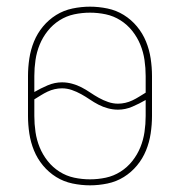

<svg xmlns="http://www.w3.org/2000/svg" viewBox="-20 -548 540 576"><path d="M250 8Q224 8 197.5 2.5Q171 -3 148.5 -17Q126 -31 109 -51.5Q92 -72 82 -96.5Q72 -121 68 -147.5Q64 -174 64 -200V-320Q64 -346 68 -372.5Q72 -399 82 -423.5Q92 -448 109 -468.5Q126 -489 148.5 -503Q171 -517 197.5 -522.5Q224 -528 250 -528Q276 -528 302.5 -522.5Q329 -517 351.5 -503Q374 -489 391 -468.5Q408 -448 418 -423.5Q428 -399 432 -372.5Q436 -346 436 -320V-200Q436 -174 432 -147.5Q428 -121 418 -96.5Q408 -72 391 -51.5Q374 -31 351.5 -17Q329 -3 302.5 2.5Q276 8 250 8ZM334 -237Q345 -237 356 -239.5Q367 -242 377.5 -247Q388 -252 397.5 -258Q407 -264 417 -270V-320Q417 -344 413.5 -368Q410 -392 401 -414Q392 -436 377 -455Q362 -474 341.5 -487Q321 -500 297.5 -505Q274 -510 250 -510Q226 -510 202.5 -505Q179 -500 158.5 -487Q138 -474 123 -455Q108 -436 99 -414Q90 -392 86.5 -368Q83 -344 83 -320V-272Q102 -283 123 -292Q144 -301 166 -301Q181 -301 196 -297Q211 -293 224.5 -286Q238 -279 250.5 -270.5Q263 -262 276.5 -254.5Q290 -247 304.5 -242Q319 -237 334 -237ZM250 -10Q274 -10 297.5 -15Q321 -20 341.5 -33Q362 -46 377 -65Q392 -84 401 -106Q410 -128 413.5 -152Q417 -176 417 -200V-248Q398 -237 377 -228Q356 -219 334 -219Q319 -219 304 -223Q289 -227 275.5 -234Q262 -241 249.5 -249.5Q237 -258 223.5 -265.5Q210 -273 195.5 -278Q181 -283 166 -283Q155 -283 144 -280.5Q133 -278 122.5 -273Q112 -268 102.5 -262Q93 -256 83 -250V-200Q83 -176 86.5 -152Q90 -128 99 -106Q108 -84 123 -65Q138 -46 158.5 -33Q179 -20 202.5 -15Q226 -10 250 -10Z"/></svg>

Font: Iosevka Curly Thin
Style: Regular
Weight: 100
Monospace: yes
Designer: Belleve Invis
Foundry: Belleve Invis
Version: Version 22.1.2; ttfautohint (v1.8.4)